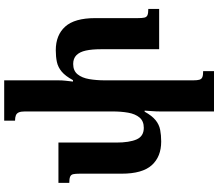

<svg xmlns="http://www.w3.org/2000/svg" viewBox="-84 -716 1065 938"><g transform="rotate(90 449.0 -247.5)"><path d="M829 -104Q829 -83 831.5 -72Q834 -61 844 -57Q854 -53 874 -53V0H677V-282Q677 -347 661.5 -382Q646 -417 605 -417Q572 -417 554.5 -396Q537 -375 531 -340.5Q525 -306 525 -265V164Q525 183 529.5 193.5Q534 204 544 208Q554 212 570 212V265H373V0Q373 -19 375 -36Q377 -53 379 -71H372Q352 -34 330.5 -16Q309 2 283.5 7.5Q258 13 226 13Q152 13 110.5 -33Q69 -79 69 -180V-388Q69 -409 66.5 -420Q64 -431 54.5 -435Q45 -439 24 -439V-492H221V-207Q221 -164 227.5 -134Q234 -104 250 -88Q266 -72 293 -72Q326 -72 343.5 -93.5Q361 -115 367 -150.5Q373 -186 373 -227V-658Q373 -678 370 -688.5Q367 -699 357.5 -703Q348 -707 328 -707V-760H525V-496Q525 -477 523.5 -458.5Q522 -440 521 -421H526Q546 -457 567.5 -474.5Q589 -492 615 -497Q641 -502 672 -502Q746 -502 787.5 -456Q829 -410 829 -309Z"/></g></svg>

Font: Noto Serif Armenian
Style: Regular
Weight: 400
Designer: Monotype Design Team
Foundry: Monotype Imaging Inc.
Version: Version 2.007